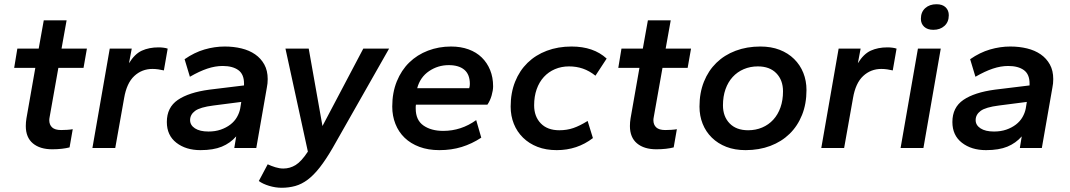

<svg xmlns="http://www.w3.org/2000/svg" viewBox="-20 -700 5059 908"><path d="M227 6Q169 6 135.5 -22Q102 -50 102 -104Q102 -122 105 -140L147 -379H47L62 -470H163L187 -604H295L271 -470H391L375 -379H256L215 -148Q213 -138 213 -132Q213 -110 226.5 -97.5Q240 -85 269 -85Q282 -85 297.5 -86Q313 -87 324 -89L309 -3Q294 1 273 3.5Q252 6 227 6Z M417 0 499 -470H603L590 -401Q617 -445 651 -460.5Q685 -476 730 -476Q741 -476 753 -474.5Q765 -473 773 -470L755 -367Q742 -370 728.5 -372Q715 -374 701 -374Q651 -374 615 -340.5Q579 -307 567 -236L525 0Z M928 10Q859 10 814 -25Q769 -60 769 -123Q769 -192 821 -227.5Q873 -263 970 -276L1134 -296V-305Q1134 -349 1107 -368.5Q1080 -388 1033 -388Q998 -388 960.5 -375.5Q923 -363 878 -337L853 -420Q899 -452 947 -466Q995 -480 1043 -480Q1085 -480 1122 -471Q1159 -462 1186.5 -443Q1214 -424 1230 -395Q1246 -366 1246 -326Q1246 -316 1245 -305.5Q1244 -295 1242 -286L1192 0H1088L1097 -55Q1069 -23 1029 -6.5Q989 10 928 10ZM966 -78Q998 -78 1024 -87Q1050 -96 1069.5 -111Q1089 -126 1100.5 -146Q1112 -166 1116 -187L1121 -218L989 -201Q926 -193 902.5 -175.5Q879 -158 879 -132Q879 -108 902 -93Q925 -78 966 -78Z M1312 188Q1283 188 1253 179Q1223 170 1204 156L1246 77Q1263 85 1282.5 91Q1302 97 1320 97Q1351 97 1378 80.5Q1405 64 1436 17L1330 -470H1440L1505 -104L1698 -470H1820L1553 0Q1521 55 1492.5 91.5Q1464 128 1435.5 149.5Q1407 171 1376.5 179.5Q1346 188 1312 188Z M2058 10Q2005 10 1963.5 -5.5Q1922 -21 1893.5 -48.5Q1865 -76 1850 -114Q1835 -152 1835 -196Q1835 -262 1856.5 -315Q1878 -368 1915.5 -404.5Q1953 -441 2004 -460.5Q2055 -480 2113 -480Q2159 -480 2196 -466.5Q2233 -453 2258.5 -428Q2284 -403 2298 -368.5Q2312 -334 2312 -292Q2312 -273 2305 -248.5Q2298 -224 2285 -205H1947Q1946 -200 1946 -196Q1946 -192 1946 -187Q1946 -132 1982.5 -106.5Q2019 -81 2076 -81Q2161 -81 2232 -132L2256 -49Q2212 -20 2163.5 -5Q2115 10 2058 10ZM2102 -392Q2051 -392 2009 -363.5Q1967 -335 1953 -283H2199Q2202 -292 2202 -303Q2202 -348 2176 -370Q2150 -392 2102 -392Z M2613 10Q2562 10 2522 -5.5Q2482 -21 2453.5 -49Q2425 -77 2410 -114.5Q2395 -152 2395 -196Q2395 -261 2416 -313.5Q2437 -366 2475 -403Q2513 -440 2566 -460Q2619 -480 2683 -480Q2787 -480 2849 -423L2796 -342Q2767 -365 2736.5 -375.5Q2706 -386 2671 -386Q2635 -386 2604.5 -373Q2574 -360 2552 -336Q2530 -312 2518 -278Q2506 -244 2506 -202Q2506 -149 2537.5 -116.5Q2569 -84 2625 -84Q2661 -84 2691.5 -94.5Q2722 -105 2759 -128L2784 -47Q2710 10 2613 10Z M3084 6Q3026 6 2992.5 -22Q2959 -50 2959 -104Q2959 -122 2962 -140L3004 -379H2904L2919 -470H3020L3044 -604H3152L3128 -470H3248L3232 -379H3113L3072 -148Q3070 -138 3070 -132Q3070 -110 3083.5 -97.5Q3097 -85 3126 -85Q3139 -85 3154.5 -86Q3170 -87 3181 -89L3166 -3Q3151 1 3130 3.5Q3109 6 3084 6Z M3506 10Q3455 10 3415 -5.5Q3375 -21 3346.5 -49Q3318 -77 3303 -114.5Q3288 -152 3288 -196Q3288 -261 3309 -313.5Q3330 -366 3368 -403Q3406 -440 3459 -460Q3512 -480 3576 -480Q3627 -480 3667 -464.5Q3707 -449 3735.5 -421Q3764 -393 3779 -355.5Q3794 -318 3794 -274Q3794 -209 3773 -156.5Q3752 -104 3714 -67Q3676 -30 3623 -10Q3570 10 3506 10ZM3518 -84Q3554 -84 3584.5 -97Q3615 -110 3637 -134Q3659 -158 3671 -192Q3683 -226 3683 -268Q3683 -321 3651.5 -353.5Q3620 -386 3564 -386Q3528 -386 3497.5 -373Q3467 -360 3445 -336Q3423 -312 3411 -278Q3399 -244 3399 -202Q3399 -149 3430.5 -116.5Q3462 -84 3518 -84Z M3864 0 3946 -470H4050L4037 -401Q4064 -445 4098 -460.5Q4132 -476 4177 -476Q4188 -476 4200 -474.5Q4212 -473 4220 -470L4202 -367Q4189 -370 4175.5 -372Q4162 -374 4148 -374Q4098 -374 4062 -340.5Q4026 -307 4014 -236L3972 0Z M4239 0 4321 -470H4429L4347 0ZM4394 -559Q4366 -559 4350.5 -573.5Q4335 -588 4335 -611Q4335 -643 4355.5 -661.5Q4376 -680 4409 -680Q4437 -680 4452 -665.5Q4467 -651 4467 -628Q4467 -596 4446.5 -577.5Q4426 -559 4394 -559Z M4643 10Q4574 10 4529 -25Q4484 -60 4484 -123Q4484 -192 4536 -227.5Q4588 -263 4685 -276L4849 -296V-305Q4849 -349 4822 -368.5Q4795 -388 4748 -388Q4713 -388 4675.5 -375.5Q4638 -363 4593 -337L4568 -420Q4614 -452 4662 -466Q4710 -480 4758 -480Q4800 -480 4837 -471Q4874 -462 4901.5 -443Q4929 -424 4945 -395Q4961 -366 4961 -326Q4961 -316 4960 -305.5Q4959 -295 4957 -286L4907 0H4803L4812 -55Q4784 -23 4744 -6.5Q4704 10 4643 10ZM4681 -78Q4713 -78 4739 -87Q4765 -96 4784.5 -111Q4804 -126 4815.5 -146Q4827 -166 4831 -187L4836 -218L4704 -201Q4641 -193 4617.5 -175.5Q4594 -158 4594 -132Q4594 -108 4617 -93Q4640 -78 4681 -78Z"/></svg>

Font: Celebes SemiBold
Style: Italic
Weight: 600
Italic angle: -10°
Designer: Anugrah Pasau
Foundry: Lafontype
Version: Version 1.000; ttfautohint (v1.8.4)